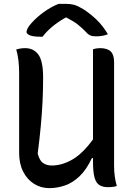

<svg xmlns="http://www.w3.org/2000/svg" viewBox="-20 -959 690 993"><path d="M235 14Q192 14 156.5 -8Q121 -30 100 -71Q79 -112 79 -168V-581Q79 -652 64 -703Q86 -710 110 -710Q154 -710 178.5 -676.5Q203 -643 203 -558Q203 -493 200 -432.5Q197 -372 191 -307.5Q185 -243 175 -165Q184 -129 202.5 -116Q221 -103 248 -103Q300 -103 353.5 -133.5Q407 -164 461 -238V-704Q478 -710 497 -710Q535 -710 552.5 -693Q570 -676 570 -639V-101Q570 -73 573.5 -47.5Q577 -22 584 3Q566 9 538 9Q512 9 494.5 -1.5Q477 -12 469 -40.5Q461 -69 461 -121V-141H455Q427 -81 391 -47Q355 -13 315 0.5Q275 14 235 14ZM283 -939H322Q345 -939 363.5 -934Q382 -929 410 -912Q445 -890 478.5 -858Q512 -826 538 -782Q512 -771 476 -771Q457 -771 445.5 -776.5Q434 -782 423 -795Q404 -815 382.5 -832Q361 -849 324 -868H319Q274 -842 245.5 -817Q217 -792 200 -769H194Q151 -769 134 -776.5Q117 -784 117 -794Q117 -800 123 -812.5Q129 -825 144 -841Q170 -870 206.5 -896.5Q243 -923 283 -939Z"/></svg>

Font: Recursive Sn Csl St Med
Style: Regular
Weight: 500
Version: Version 1.079;hotconv 1.0.112;makeotfexe 2.5.65598; ttfautoh